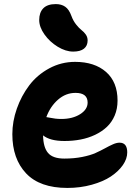

<svg xmlns="http://www.w3.org/2000/svg" viewBox="-20 -840 681 949"><path d="M341.8 -585Q304.7 -585 265.1 -609.1Q225.6 -633.3 199.7 -669.9Q173.8 -706.5 173.8 -741.2Q173.8 -778.3 194.1 -799.1Q214.4 -819.8 255.9 -819.8Q283.7 -819.8 302.5 -806.6Q321.3 -793.5 333 -761.2Q341.8 -736.8 356.7 -718.3Q371.6 -699.7 383.3 -690.9Q395 -682.1 404.1 -669.2Q413.1 -656.2 413.1 -640.1Q413.1 -613.8 395 -599.4Q377 -585 341.8 -585ZM313 88.9Q176.8 88.9 108.9 16.8Q41 -55.2 41 -176.8Q41 -239.7 63.2 -303Q85.4 -366.2 124.5 -418Q163.6 -469.7 223.1 -502Q282.7 -534.2 351.1 -534.2Q447.3 -534.2 504.2 -484.4Q561 -434.6 561 -342.8Q561 -302.2 546.9 -269Q532.7 -235.8 508.1 -212.6Q483.4 -189.5 450 -173.6Q416.5 -157.7 378.4 -150.4Q340.3 -143.1 298.8 -143.1Q227.1 -143.1 192.9 -170.9Q193.8 -111.8 217.5 -84Q241.2 -56.2 297.9 -56.2Q345.7 -56.2 386.2 -64.2Q426.8 -72.3 452.6 -84Q478.5 -95.7 499.3 -107.2Q520 -118.7 538.1 -126.7Q556.2 -134.8 570.8 -134.8Q608.9 -134.8 608.9 -86.9Q608.9 -55.2 587.2 -23.9Q565.4 7.3 527.6 32.5Q489.7 57.6 433.3 73.2Q377 88.9 313 88.9ZM353 -380.9Q305.2 -380.9 266.8 -347.4Q228.5 -314 209 -261.2Q214.4 -260.7 226.8 -258.1Q239.3 -255.4 253.4 -253.7Q267.6 -252 283.2 -252Q338.4 -252 375.7 -275.4Q413.1 -298.8 413.1 -333Q413.1 -380.9 353 -380.9Z"/></svg>

Font: Shantell Sans Irregular Bouncy
Style: Bold
Weight: 700
Designer: Stephen Nixon, Anya Danilova, Shantell Martin
Foundry: Arrow Type
Version: Version 1.006;[9816181b4]